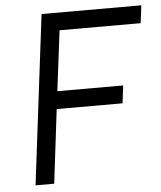

<svg xmlns="http://www.w3.org/2000/svg" viewBox="-51 -745 664 790"><g transform="rotate(-5 281.0 -350.0)"><path d="M150 -700H562L553 -627H218L187 -378H459L450 -305H178L141 0H64Z"/></g></svg>

Font: Haskoy
Style: Italic
Weight: 400
Designer: Ertekin Erdin
Foundry: Ertekin Erdin
Version: Version 2.000; ttfautohint (v1.8.4.7-5d5b)